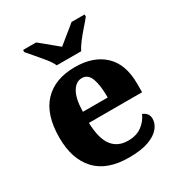

<svg xmlns="http://www.w3.org/2000/svg" viewBox="-182 -888 949 1019"><g transform="rotate(-30 292.5 -378.0)"><path d="M313 10Q179 10 111.5 -62.5Q44 -135 44 -266Q44 -407 111.5 -478.5Q179 -550 302 -550Q415 -550 480 -489Q545 -428 545 -309V-256H219Q222 -159 256 -114.5Q290 -70 353 -70Q404 -70 437.5 -94.5Q471 -119 487 -156Q504 -150 513.5 -137.5Q523 -125 523 -106Q523 -77 501.5 -50.5Q480 -24 434 -7Q388 10 313 10ZM373 -323Q373 -399 357.5 -440Q342 -481 305 -481Q268 -481 245 -441Q222 -401 221 -323ZM224 -606Q214 -629 192.5 -655.5Q171 -682 148.5 -708Q126 -734 110 -753V-766H190Q203 -756 222.5 -739.5Q242 -723 262.5 -706.5Q283 -690 298 -677Q313 -690 334 -706.5Q355 -723 375 -739.5Q395 -756 407 -766H487V-753Q472 -734 449 -708Q426 -682 405.5 -655.5Q385 -629 374 -606Z"/></g></svg>

Font: Noto Serif Tibetan ExtraBold
Style: Regular
Weight: 800
Version: Version 2.103